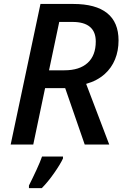

<svg xmlns="http://www.w3.org/2000/svg" viewBox="-20 -734 641 975"><path d="M185.5 -713.9H352.1Q465.8 -713.9 523.9 -667.5Q582 -621.1 582 -528.8Q582 -476.1 564.2 -432.6Q546.4 -389.2 512.2 -358.4Q473.6 -323.7 417.5 -308.1L534.7 0H410.2L311 -286.6H209L148.9 0H34.2ZM466.3 -523.4Q466.3 -572.8 436.5 -597.7Q406.7 -622.6 348.6 -622.6H280.8L229 -377H307.1Q383.8 -377 425 -414.6Q466.3 -452.1 466.3 -523.4ZM193.4 61H299.8V70.8Q286.6 99.6 254.9 145Q223.1 190.4 192.4 221.2H127V208Q146.5 169.4 165.5 128.2Q184.6 86.9 193.4 61Z"/></svg>

Font: Viking Open Sans Light
Style: Bold Italic
Weight: 600
Italic angle: -12°
Foundry: Ascender Corporation
Version: Version 2.000